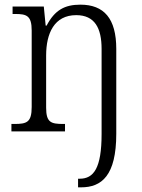

<svg xmlns="http://www.w3.org/2000/svg" viewBox="-20 -564 611 824"><path d="M315 240H328C416 240 479 190 479 10V-354C479 -485 426 -544 325 -544C258 -544 215 -521 180 -454H176L168 -536H34V-504H45C94 -504 116 -497 116 -433V-105C116 -39 95 -32 42 -32H29V0H259V-32H252C199 -32 178 -38 178 -102V-326C178 -421 213 -499 307 -499C387 -499 416 -443 416 -354V11C416 158 382 203 322 203H315Z"/></svg>

Font: Noto Serif Thai SemiCondensed Light
Style: Regular
Weight: 300
Width: 4
Designer: Monotype Design Team
Foundry: Monotype Imaging Inc.
Version: Version 2.002